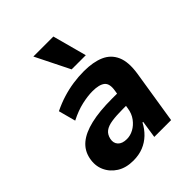

<svg xmlns="http://www.w3.org/2000/svg" viewBox="-213 -887 1025 1025"><g transform="rotate(-45 299.5 -374.5)"><path d="M197 11Q142 11 104 -13Q66 -37 48.5 -76.5Q31 -116 41 -164Q51 -212 87.5 -242.5Q124 -273 189 -288.5Q254 -304 350 -304H409L397 -224H352Q303 -224 269 -219Q235 -214 216.5 -200Q198 -186 192 -159Q186 -131 202.5 -113Q219 -95 254 -95Q280 -95 305 -108.5Q330 -122 349 -147.5Q368 -173 373 -208L391 -323Q399 -370 377 -388Q355 -406 304 -406Q269 -406 224 -396Q179 -386 128 -360L102 -457Q143 -477 183.5 -489.5Q224 -502 265 -508Q306 -514 347 -514Q417 -514 464 -493.5Q511 -473 531.5 -426.5Q552 -380 540 -302L492 0H365L380 -99H375Q358 -66 332 -41Q306 -16 272.5 -2.5Q239 11 197 11ZM308 -567 212 -760H363L415 -567Z"/></g></svg>

Font: Nunito Sans 7pt SemiCondensed ExtraBold
Style: Italic
Weight: 800
Width: 4
Italic angle: -9°
Designer: Vernon Adams
Foundry: Vernon Adams
Version: Version 3.101;gftools[0.9.27]